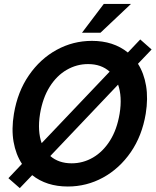

<svg xmlns="http://www.w3.org/2000/svg" viewBox="-20 -950 802 990"><path d="M82 20 23.4 -31.2 93.3 -105Q61.5 -153.3 50 -218.8Q38.6 -284.2 51.8 -363.3Q70.8 -477.5 129.2 -562Q187.5 -646.5 272 -692.9Q356.4 -739.3 454.1 -739.3Q564.9 -739.3 639.2 -679.2L703.1 -746.6L761.7 -694.8L691.4 -621.1Q722.2 -572.8 733.2 -507.6Q744.1 -442.4 731.4 -363.3Q712.4 -249.5 654.1 -165Q595.7 -80.6 511.2 -34.4Q426.8 11.7 329.6 11.7Q219.7 11.7 146 -46.9ZM194.8 -211.9 545.4 -580.6Q502 -619.6 434.1 -619.6Q375.5 -619.6 324 -589.8Q272.5 -560.1 236.3 -502.7Q200.2 -445.3 186.5 -363.3Q179.2 -317.9 181.6 -279.8Q184.1 -241.7 194.8 -211.9ZM349.6 -107.9Q408.2 -107.9 459.5 -137.7Q510.7 -167.5 546.9 -224.6Q583 -281.7 596.7 -363.3Q604 -408.2 601.8 -445.8Q599.6 -483.4 588.9 -513.7L239.3 -145.5Q282.7 -107.9 349.6 -107.9ZM402.8 -781.2 515.1 -929.7H655.3L498 -781.2Z"/></svg>

Font: Inter Display Semi Bold
Style: Italic
Weight: 600
Italic angle: -9.39999°
Designer: Rasmus Andersson
Foundry: rsms
Version: Version 4.000;git-4fc901f